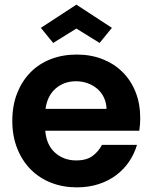

<svg xmlns="http://www.w3.org/2000/svg" viewBox="-20 -798 657 827"><path d="M307 -448Q256 -448 220 -417Q184 -386 176 -329H439Q438 -356 427.5 -378Q417 -400 399 -415.5Q381 -431 357.5 -439.5Q334 -448 307 -448ZM570 -174Q559 -136 536.5 -102.5Q514 -69 481 -44Q448 -19 405 -5Q362 9 311 9Q251 9 200 -11Q149 -31 112 -68.5Q75 -106 54 -159Q33 -212 33 -277Q33 -343 53.5 -395.5Q74 -448 110.5 -485.5Q147 -523 198 -543Q249 -563 311 -563Q371 -563 421 -543.5Q471 -524 507.5 -488Q544 -452 564 -401.5Q584 -351 584 -289Q584 -275 583 -262Q582 -249 580 -235H175Q180 -173 217.5 -140Q255 -107 308 -107Q353 -107 379 -126.5Q405 -146 419 -174ZM462 -678 409 -613 309 -675 209 -613 156 -678 309 -778Z"/></svg>

Font: SVN-Poppins SemiBold
Style: Regular
Weight: 600
Designer: Ninad Kale (Devanagari), Jonny Pinhorn (Latin)
Foundry: Indian Type Foundry
Version: Version 3.002 2017